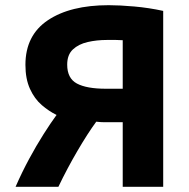

<svg xmlns="http://www.w3.org/2000/svg" viewBox="-20 -720 729 740"><path d="M40 0Q64 -55 92 -107Q120 -159 148 -203Q176 -247 198 -277Q169 -291 141 -315Q113 -339 95.5 -377.5Q78 -416 78 -470Q78 -584 164.5 -642Q251 -700 399 -700Q441 -700 497.5 -695Q554 -690 609 -678V0H453V-249H405Q392 -249 380 -249Q368 -249 351 -251Q318 -206 278.5 -138.5Q239 -71 205 0ZM388 -378H453V-565Q441 -566 427 -566Q413 -566 392 -566Q353 -566 318 -558Q283 -550 261 -529.5Q239 -509 239 -471Q239 -418 276.5 -398Q314 -378 388 -378Z"/></svg>

Font: Ubuntu Sans ExtraBold
Style: Regular
Weight: 800
Designer: Dalton Maag Ltd
Foundry: Dalton Maag Ltd
Version: Version 1.006; ttfautohint (v1.8.4.7-5d5b)